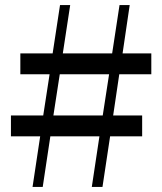

<svg xmlns="http://www.w3.org/2000/svg" viewBox="-20 -735 638 755"><path d="M341 0H383L413 -199H539V-281H425L449 -443H575V-525H462L490 -715H450L421 -525H227L256 -715H216L187 -525H60V-443H175L150 -281H23V-199H138L108 0H148L178 -199H371ZM190 -281 215 -443H409L384 -281Z"/></svg>

Font: Noto Serif CJK KR SemiBold
Style: Regular
Weight: 600
Designer: Ryoko NISHIZUKA 西塚涼子 (kana & ideographs); Frank Grießhammer (Latin, Greek & Cyrillic); Wenlong ZHANG 张文龙 (bopomofo); San
Foundry: Adobe
Version: Version 2.001;hotconv 1.1.0;makeotfexe 2.6.0